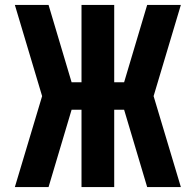

<svg xmlns="http://www.w3.org/2000/svg" viewBox="-20 -755 790 775"><path d="M176 0H40L150 -367L40 -735H176L269 -423H309V-735H441V-423H481L574 -735H710L600 -367L710 0H574L481 -312H441V0H309V-312H269Z"/></svg>

Font: Iosevka Aile Extrabold
Style: Regular
Weight: 800
Designer: Belleve Invis
Foundry: Belleve Invis
Version: Version 27.3.5; ttfautohint (v1.8.4)